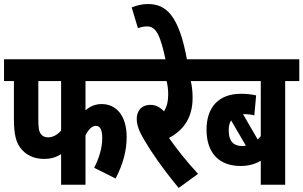

<svg xmlns="http://www.w3.org/2000/svg" viewBox="-20 -916 1504 952"><path d="M404 -514H647V-622H0V-514H49V-330C49 -247 60 -209 84 -179C108 -150 144 -128 199 -128C230 -128 257 -135 283 -152V0H404V-245C419 -275 437 -292 455 -292C476 -292 487 -273 487 -232C487 -181 470 -129 447 -84L553 -31C591 -103 608 -170 608 -237C608 -342 557 -400 484 -400C452 -400 427 -389 404 -369ZM170 -514H283V-269C267 -250 245 -235 218 -235C203 -235 192 -240 184 -250C172 -265 170 -282 170 -330Z M962 -54C908 -112 854 -180 818 -232C889 -270 935 -331 935 -431C935 -466 931 -493 926 -514H989V-622H635V-514H806C811 -495 814 -472 814 -449C814 -413 807 -385 793 -364C773 -385 752 -396 727 -396C678 -396 658 -363 658 -326C658 -296 670 -265 694 -224C729 -164 785 -82 866 16Z M802 -615H908C868 -842 802 -896 714 -896C687 -896 658 -890 633 -879L664 -776C678 -782 693 -785 710 -785C755 -785 776 -738 802 -615Z M1464 -514V-622H977V-514H1273V-241C1268 -235 1263 -229 1258 -224L1185 -350C1186 -350 1188 -350 1189 -350C1209 -350 1227 -348 1241 -344L1250 -443C1228 -448 1202 -451 1175 -451C1063 -451 1004 -383 1004 -273C1004 -158 1066 -93 1173 -93C1212 -93 1244 -102 1273 -119V0H1394V-514ZM1114 -271C1114 -291 1118 -307 1126 -319L1199 -194C1194 -193 1187 -192 1181 -192C1141 -192 1114 -212 1114 -271Z"/></svg>

Font: Noto Sans ExtraCondensed
Style: Bold Italic
Weight: 700
Width: 2
Italic angle: -12°
Designer: Monotype Design Team
Foundry: Monotype Imaging Inc.
Version: Version 2.013